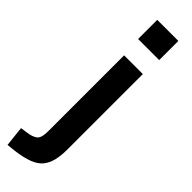

<svg xmlns="http://www.w3.org/2000/svg" viewBox="-353 -726 914 914"><g transform="rotate(45 103.5 -269.5)"><path d="M54 -603V-732H196V-603ZM-29 193 -40 91 1 85Q28 81 45 68.5Q62 56 62 9V-501H188V7Q188 48 180.5 79.5Q173 111 155 133Q137 155 103.5 168Q70 181 17 188Z"/></g></svg>

Font: Nunito Sans 7pt Condensed
Style: Bold
Weight: 700
Width: 3
Designer: Vernon Adams
Foundry: Vernon Adams
Version: Version 3.101;gftools[0.9.27]